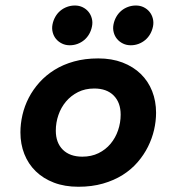

<svg xmlns="http://www.w3.org/2000/svg" viewBox="-20 -677 640 707"><path d="M268.6 10.7Q218.3 10.7 178.7 -4.4Q139.2 -19.5 111.6 -46.4Q84 -73.2 69.6 -109.9Q55.2 -146.5 55.2 -189.5Q55.2 -221.2 62.7 -253.9Q70.3 -286.6 85.9 -316.9Q101.6 -347.2 125.2 -373.5Q148.9 -399.9 180.7 -419.7Q212.4 -439.5 252.7 -450.7Q293 -461.9 341.8 -461.9Q391.6 -461.9 431.2 -446.8Q470.7 -431.6 498.3 -404.8Q525.9 -377.9 540.3 -341.3Q554.7 -304.7 554.7 -261.7Q554.7 -231 547.4 -199Q540 -167 524.9 -136.7Q509.8 -106.4 486.6 -79.6Q463.4 -52.7 431.6 -32.7Q399.9 -12.7 359.1 -1Q318.4 10.7 268.6 10.7ZM327.1 -351.1Q293.5 -351.1 267.3 -337.9Q241.2 -324.7 222.9 -303Q204.6 -281.2 195.1 -253.4Q185.5 -225.6 185.5 -195.8Q185.5 -151.4 211.4 -125.7Q237.3 -100.1 283.2 -100.1Q316.4 -100.1 342.8 -113Q369.1 -126 387.2 -147.7Q405.3 -169.4 414.8 -197.3Q424.3 -225.1 424.3 -254.9Q424.3 -299.3 398.7 -325.2Q373 -351.1 327.1 -351.1ZM173.3 -586.9Q176.3 -602.1 183.6 -615Q190.9 -627.9 201.9 -637.2Q212.9 -646.5 226.8 -651.6Q240.7 -656.7 255.9 -656.7Q271.5 -656.7 284.4 -650.4Q297.4 -644 305.9 -633.5Q314.5 -623 318.1 -609.1Q321.8 -595.2 318.8 -580.1Q315.9 -564.9 308.6 -552Q301.3 -539.1 290.3 -529.8Q279.3 -520.5 265.6 -515.4Q252 -510.3 236.8 -510.3Q221.2 -510.3 208.3 -516.6Q195.3 -522.9 186.5 -533.4Q177.7 -543.9 174.1 -557.9Q170.4 -571.8 173.3 -586.9ZM397.9 -586.9Q400.9 -602.1 408.2 -615Q415.5 -627.9 426.5 -637.2Q437.5 -646.5 451.4 -651.6Q465.3 -656.7 480.5 -656.7Q496.1 -656.7 509 -650.4Q522 -644 530.5 -633.5Q539.1 -623 542.7 -609.1Q546.4 -595.2 543.5 -580.1Q540.5 -564.9 533.2 -552Q525.9 -539.1 514.9 -529.8Q503.9 -520.5 490.2 -515.4Q476.6 -510.3 461.4 -510.3Q445.8 -510.3 432.9 -516.6Q419.9 -522.9 411.1 -533.4Q402.3 -543.9 398.7 -557.9Q395 -571.8 397.9 -586.9Z"/></svg>

Font: Courier Prime
Style: Bold Italic
Weight: 700
Monospace: yes
Designer: Alan Dague-Greene
Foundry: Quote-Unquote Apps
Version: Version 1.202